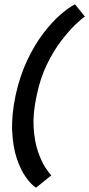

<svg xmlns="http://www.w3.org/2000/svg" viewBox="-20 -776 414 891"><path d="M150 -332Q132 -249 136 -185Q140 -121 155.5 -75Q171 -29 189 -1Q207 27 218 38L147 95Q125 81 100.5 47Q76 13 58 -40.5Q40 -94 36.5 -167Q33 -240 52 -332Q72 -424 106.5 -496.5Q141 -569 181.5 -622Q222 -675 261 -708.5Q300 -742 328 -756L374 -699Q358 -689 328.5 -660.5Q299 -632 264 -586.5Q229 -541 198 -477.5Q167 -414 150 -332Z"/></svg>

Font: Epunda Sans Medium
Style: Italic
Weight: 500
Italic angle: -12.0243°
Designer: Simon Atzbach
Foundry: typofactur
Version: Version 2.204; ttfautohint (v1.8.4.7-5d5b)